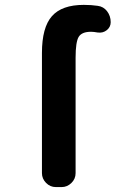

<svg xmlns="http://www.w3.org/2000/svg" viewBox="-20 -760 540 780"><path d="M377 -736.3Q400.4 -733.4 415 -714.4Q429.7 -695.3 429.7 -669.9Q429.7 -650.4 414.1 -637.7Q398.4 -625 377 -627.9Q360.4 -630.9 349.6 -630.9Q312.5 -630.9 299.8 -610.4Q287.1 -589.8 287.1 -525.4V-56.6Q287.1 -33.2 270 -16.6Q252.9 0 230.5 0H207Q183.6 0 167 -17.1Q150.4 -34.2 150.4 -56.6V-544.9Q150.4 -648.4 190.9 -694.3Q231.4 -740.2 320.3 -740.2Q351.6 -740.2 377 -736.3Z"/></svg>

Font: Rounded Mgen+ 1m bold
Style: Bold
Weight: 700
Designer: [Source Han Sans]
Ryoko NISHIZUKA  (kana & ideographs); Paul D. Hunt (Latin, Greek & Cyrillic); Wenlong ZHANG  (bopomofo
Version: Version 1.059.20150602